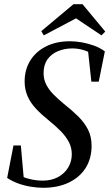

<svg xmlns="http://www.w3.org/2000/svg" viewBox="-20 -876 520 912"><path d="M14 -31 44 -185H79L94 -16L57 -50Q85 -35 117.5 -26.5Q150 -18 183 -18Q225 -18 256 -35Q287 -52 304 -80.5Q321 -109 321 -143Q321 -175 307 -201.5Q293 -228 269 -252.5Q245 -277 213 -303Q178 -331 151.5 -359Q125 -387 111 -419Q97 -451 97 -489Q97 -545 123.5 -588Q150 -631 198.5 -655.5Q247 -680 312 -680Q341 -680 370.5 -674.5Q400 -669 427.5 -659Q455 -649 478 -632L449 -488H414L397 -645L429 -614Q401 -631 375.5 -638.5Q350 -646 323 -646Q287 -646 255.5 -633Q224 -620 205.5 -594Q187 -568 187 -528Q187 -499 199.5 -474.5Q212 -450 233.5 -428Q255 -406 283 -383Q321 -353 351 -323.5Q381 -294 398 -260.5Q415 -227 415 -184Q415 -123 387 -78.5Q359 -34 307 -9Q255 16 185 16Q156 16 124 10.5Q92 5 64 -5.5Q36 -16 14 -31ZM372 -856 480 -726 462 -708 320 -803H368L188 -708L176 -728L329 -856Z"/></svg>

Font: Source Serif 4 48pt SemiBold
Style: Italic
Weight: 600
Italic angle: -12°
Designer: Frank Grießhammer
Foundry: Adobe Systems Incorporated
Version: Version 4.004;hotconv 1.0.116;makeotfexe 2.5.65601